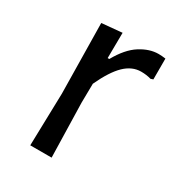

<svg xmlns="http://www.w3.org/2000/svg" viewBox="-121 -537 564 615"><g transform="rotate(30 161.5 -230.0)"><path d="M316 -457V-380L307 -377Q290 -382 270 -382Q237 -382 209.5 -355.5Q182 -329 155 -271L154 -201L159 0H80L85 -194L81 -453L156 -460L155 -366H161Q189 -416 223 -437.5Q257 -459 290 -459Q302 -459 316 -457Z"/></g></svg>

Font: Alegreya Sans
Style: Regular
Weight: 400
Designer: Juan Pablo del Peral
Foundry: Huerta Tipografica
Version: Version 2.008; ttfautohint (v1.6)